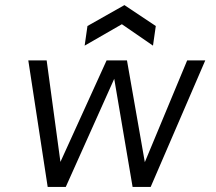

<svg xmlns="http://www.w3.org/2000/svg" viewBox="-20 -733 846 753"><path d="M167 0 91 -496H163L217 -98L398 -496H478L548 -97L714 -496H785L571 0H500L428 -424L238 0ZM312 -554 323 -631 468 -713 591 -631 580 -554 458 -638Z"/></svg>

Font: Host Grotesk Light
Style: Italic
Weight: 300
Italic angle: -8°
Designer: Doğukan Karapınar based on Poppins by Indian Type Foundry, Jonny Pinhorn
Foundry: Element Type
Version: Version 1.001; ttfautohint (v1.8.4.7-5d5b)